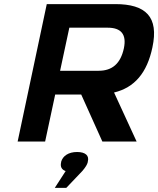

<svg xmlns="http://www.w3.org/2000/svg" viewBox="-20 -690 771 936"><path d="M542 -670H208L66 0H200L249 -229H376L479 0H646L536 -239C636 -263 697 -335 723 -459C755 -608 691 -670 542 -670ZM247 226H303L382 143C398 124 405 112 408 100V98C416 69 397 51 356 51C314 51 286 70 278 99V101C273 122 280 137 300 144ZM273 -345 318 -555H505C570 -555 598 -523 584 -455C568 -380 527 -345 461 -345Z"/></svg>

Font: LT Wave Text Bold Italic
Style: Regular
Weight: 700
Designer: Daniel Lyons
Version: Version 2.5 (Glyphs App)